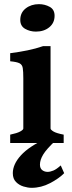

<svg xmlns="http://www.w3.org/2000/svg" viewBox="-20 -692 350 929"><path d="M244.1 -615.7Q244.1 -581.1 218.5 -560.1Q192.9 -539.1 153.8 -539.1Q125 -539.1 101.6 -552.5Q78.1 -565.9 78.1 -595.7Q78.1 -630.9 104.5 -651.4Q130.9 -671.9 168.5 -671.9Q196.8 -671.9 220.5 -658.9Q244.1 -646 244.1 -615.7ZM29.3 0V-40.5Q62.5 -47.4 77.6 -55.7Q92.8 -64 92.8 -70.3V-312.5Q92.8 -346.2 90.1 -362.8Q87.4 -379.4 74.2 -386Q61 -392.6 29.3 -395.5V-434.6Q74.7 -440.4 113.8 -448.5Q152.8 -456.5 188.5 -468.8H224.6V-70.3Q224.6 -64.5 238.5 -55.9Q252.4 -47.4 288.1 -40.5V0ZM290.5 146Q265.6 171.4 222.4 194.1Q179.2 216.8 132.8 216.8Q115.2 216.8 94 210.4Q72.8 204.1 57.4 188.5Q42 172.9 42 146Q42 102.5 81.5 59.3Q121.1 16.1 202.1 -21L248.5 -11.7Q204.6 29.8 189 55.7Q173.3 81.5 173.3 104.5Q173.3 122.6 184.3 131.1Q195.3 139.6 210.4 139.6Q222.7 139.6 238 133.3Q253.4 127 273.9 108.4Z"/></svg>

Font: Gentium Book Plus
Style: Bold
Weight: 700
Designer: Victor Gaultney, Annie Olsen, Iska Routamaa, Becca Hirsbrunner
Foundry: SIL International
Version: Version 6.101